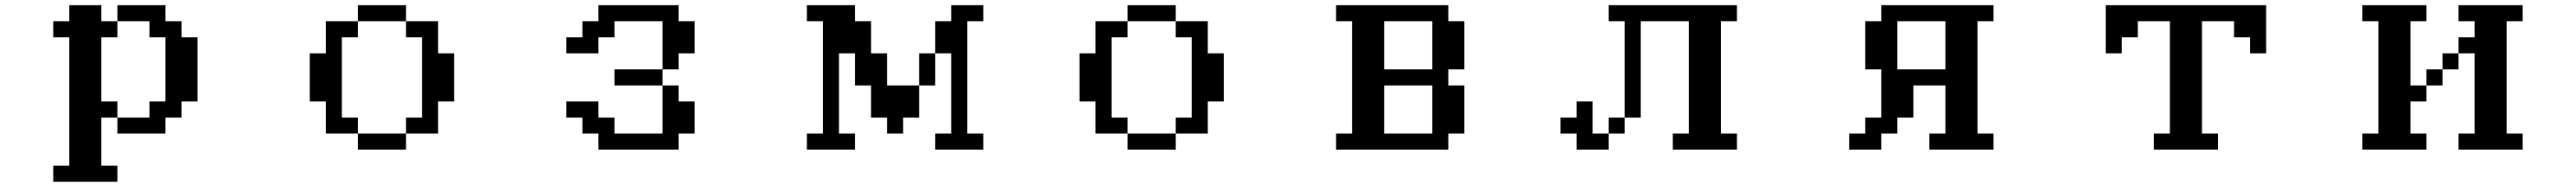

<svg xmlns="http://www.w3.org/2000/svg" viewBox="-20 -567 10040 728"><path d="M187.5 78.1H250V-421.9H187.5V-484.4H250V-546.9H375V-484.4H437.5V-421.9H375V-171.9H437.5V-109.4H375V78.1H437.5V140.6H187.5ZM437.5 -109.4H562.5V-171.9H625V-421.9H562.5V-484.4H437.5V-546.9H625V-484.4H687.5V-421.9H750V-171.9H687.5V-109.4H625V-46.9H437.5Z M1187.5 -171.9V-359.4H1250V-484.4H1375V-546.9H1562.5V-484.4H1687.5V-359.4H1750V-171.9H1687.5V-46.9H1562.5V-109.4H1625V-421.9H1562.5V-484.4H1375V-421.9H1312.5V-109.4H1375V-46.9H1562.5V15.6H1375V-46.9H1250V-171.9Z M2187.5 -109.4V-171.9H2312.5V-109.4H2375V-46.9H2562.5V-234.4H2625V-171.9H2687.5V-46.9H2625V15.6H2312.5V-46.9H2250V-109.4ZM2562.5 -296.9V-234.4H2375V-296.9ZM2562.5 -296.9V-484.4H2375V-421.9H2312.5V-359.4H2187.5V-421.9H2250V-484.4H2312.5V-546.9H2625V-484.4H2687.5V-359.4H2625V-296.9Z M3625 15.6V-46.9H3687.5V-359.4H3625V-484.4H3687.5V-546.9H3812.5V-484.4H3750V-46.9H3812.5V15.6ZM3125 15.6V-46.9H3187.5V-484.4H3125V-546.9H3312.5V-484.4H3375V-359.4H3437.5V-234.4H3562.5V-109.4H3500V-46.9H3437.5V-109.4H3375V-234.4H3312.5V-359.4H3250V-46.9H3312.5V15.6ZM3625 -359.4V-234.4H3562.5V-359.4Z M4187.5 -171.9V-359.4H4250V-484.4H4375V-546.9H4562.5V-484.4H4687.5V-359.4H4750V-171.9H4687.5V-46.9H4562.5V-109.4H4625V-421.9H4562.5V-484.4H4375V-421.9H4312.5V-109.4H4375V-46.9H4562.5V15.6H4375V-46.9H4250V-171.9Z M5375 -296.9H5562.5V-484.4H5375ZM5375 -46.9H5562.5V-234.4H5375ZM5187.5 15.6V-46.9H5250V-484.4H5187.5V-546.9H5625V-484.4H5687.5V-296.9H5625V-234.4H5687.5V-46.9H5625V15.6Z M6250 -484.4V-546.9H6750V-484.4H6687.5V-46.9H6750V15.6H6500V-46.9H6562.5V-484.4H6375V-109.4H6312.5V-484.4ZM6062.5 -46.9V-109.4H6125V-171.9H6187.5V-46.9H6250V15.6H6125V-46.9ZM6312.5 -109.4V-46.9H6250V-109.4Z M7375 -296.9H7562.5V-484.4H7375ZM7187.5 15.6V-46.9H7250V-109.4H7312.5V-296.9H7250V-484.4H7312.5V-546.9H7750V-484.4H7687.5V-46.9H7750V15.6H7500V-46.9H7562.5V-234.4H7437.5V-109.4H7375V-46.9H7312.5V15.6Z M8187.5 -359.4V-546.9H8812.5V-359.4H8750V-421.9H8687.5V-484.4H8562.5V-46.9H8625V15.6H8375V-46.9H8437.5V-484.4H8312.5V-421.9H8250V-359.4Z M9562.5 15.6V-46.9H9625V-359.4H9562.5V-421.9H9625V-484.4H9562.5V-546.9H9812.5V-484.4H9750V-46.9H9812.5V15.6ZM9187.5 15.6V-46.9H9250V-484.4H9187.5V-546.9H9437.5V-484.4H9375V-234.4H9437.5V-171.9H9375V-46.9H9437.5V15.6ZM9562.5 -359.4V-296.9H9500V-234.4H9437.5V-296.9H9500V-359.4Z"/></svg>

Font: KH Dot Dougenzaka 16
Style: Regular
Weight: 400
Designer: Original version for X68000 by Keitarou Hiraki (http://hp.vector.co.jp/authors/VA000874/) / TrueType conversion by Homem
Version: Version 1.00.20150527